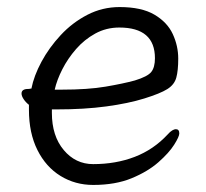

<svg xmlns="http://www.w3.org/2000/svg" viewBox="-20 -506 583 544"><path d="M127 -196V-186Q127 -121 160.5 -81Q194 -41 244 -41Q308 -41 361.5 -61.5Q415 -82 455 -125Q462 -133 468 -136.5Q474 -140 478 -140Q488 -140 488 -128Q488 -119 473.5 -96Q459 -73 429 -46.5Q399 -20 353 -1Q307 18 244 18Q193 18 151.5 -7.5Q110 -33 86 -81Q62 -129 62 -195V-209Q53 -216 47 -225Q41 -234 41 -241Q41 -254 60 -254Q61 -254 62 -254L67 -255Q69 -255 69 -255Q76 -291 97.5 -331Q119 -371 152 -406.5Q185 -442 227.5 -464Q270 -486 319 -486Q381 -486 417.5 -464.5Q454 -443 469.5 -409.5Q485 -376 485 -340Q485 -306 479.5 -286Q474 -266 454 -253.5Q434 -241 389 -227Q344 -213 281.5 -204.5Q219 -196 140 -196ZM155 -252Q229 -252 279 -260.5Q329 -269 362 -278Q398 -289 408.5 -302Q419 -315 419 -341Q419 -428 318 -428Q281 -428 250 -411Q219 -394 195.5 -367Q172 -340 156.5 -309.5Q141 -279 135 -252Z"/></svg>

Font: Klee One SemiBold
Style: Regular
Weight: 600
Designer: Fontworks Inc.
Foundry: Fontworks Inc.
Version: Version 1.00;January 12, 2022;FontCreator 13.0.0.2683 64-bit